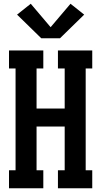

<svg xmlns="http://www.w3.org/2000/svg" viewBox="-20 -1004 540 1024"><path d="M28 0V-96H63V-639H28V-735H211V-639H175V-425H325V-639H289V-735H472V-639H437V-96H472V0H289V-96H325V-329H175V-96H211V0ZM200 -800 71 -926 144 -984 250 -859 356 -984 429 -926 300 -800Z"/></svg>

Font: Iosevka Gothic
Style: Bold
Weight: 700
Monospace: yes
Designer: Belleve Invis
Foundry: Belleve Invis
Version: Version 15.5.1; ttfautohint (v1.8.4)